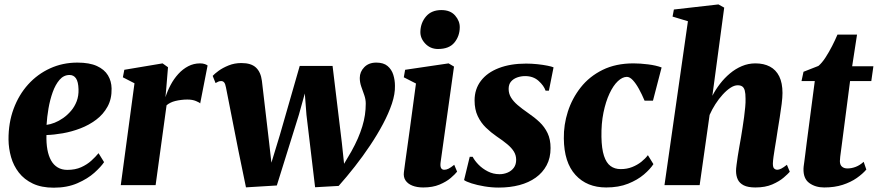

<svg xmlns="http://www.w3.org/2000/svg" viewBox="-20 -837 3968 868"><path d="M450.5 -104Q437 -83.5 406.8 -56.2Q376.5 -29 330.2 -8.8Q284 11.5 223 11.5Q167.5 11.5 128.5 -7Q89.5 -25.5 65.2 -56.8Q41 -88 30 -126.8Q19 -165.5 18.5 -206Q18 -281.5 41.5 -345Q65 -408.5 107.2 -455.2Q149.5 -502 206.5 -528Q263.5 -554 330 -554Q384.5 -554 418.2 -538.5Q452 -523 468 -496.5Q484 -470 484.5 -437Q485.5 -390 466.2 -355Q447 -320 414.8 -295.8Q382.5 -271.5 343.2 -256.5Q304 -241.5 264 -234.5Q224 -227.5 190 -226.5Q189 -190 194.2 -161Q199.5 -132 211 -111.5Q222.5 -91 241 -80Q259.5 -69 284.5 -69Q320 -69 346.8 -81Q373.5 -93 392.8 -110.5Q412 -128 425.5 -144.5ZM294.5 -498Q268 -498 249.2 -476.2Q230.5 -454.5 218.2 -420.2Q206 -386 199.2 -346.8Q192.5 -307.5 190.5 -272.5Q207 -274.5 226.8 -282.2Q246.5 -290 265.8 -303.5Q285 -317 301.2 -336Q317.5 -355 326.8 -379.5Q336 -404 335 -433.5Q334 -467.5 323.5 -482.8Q313 -498 294.5 -498Z M526 0 588 -460.5 535.5 -487.5 542 -521.5 715 -550.5 739.5 -533 732 -441.5 728 -397.5Q737 -426 751.5 -453.2Q766 -480.5 786 -502.5Q806 -524.5 830.8 -537.5Q855.5 -550.5 884.5 -550.5Q897.5 -550.5 906.2 -547.2Q915 -544 918.5 -541L885 -369.5Q882 -373.5 866 -380.2Q850 -387 827 -387Q812.5 -387 798.8 -385.2Q785 -383.5 772.8 -380.5Q760.5 -377.5 750.5 -372.5Q740.5 -367.5 733 -361L683.5 0Z M1092 10 1057.5 -157.5 1001.5 -442Q998.5 -458.5 993.2 -464.5Q988 -470.5 980 -470.5Q972 -470.5 967 -468Q962 -465.5 954.5 -461.5L941.5 -494Q949.5 -503 968.2 -516.8Q987 -530.5 1013.5 -541.2Q1040 -552 1071.5 -552Q1115.5 -552 1137.2 -531.5Q1159 -511 1164 -471.5L1196 -198.5L1207 -101.5L1245 -226L1335 -539H1483.5L1525.5 -191L1535.5 -96.5L1568.5 -152.5Q1585.5 -183 1597.8 -211.2Q1610 -239.5 1618 -265.8Q1626 -292 1629.8 -317.5Q1633.5 -343 1633.5 -368.5Q1633.5 -388 1626.8 -407Q1620 -426 1613.2 -445.5Q1606.5 -465 1606.5 -484.5Q1606.5 -512.5 1626.8 -533.2Q1647 -554 1681 -554Q1714 -554 1732.2 -538.5Q1750.5 -523 1758 -499Q1765.5 -475 1765.5 -449Q1766.5 -412.5 1751.8 -368.5Q1737 -324.5 1711.5 -276.5Q1686 -228.5 1653.2 -179.5Q1620.5 -130.5 1584 -84Q1547.5 -37.5 1511 3.5L1404.5 9.5L1365.5 -317.5L1358 -414.5L1331 -317.5L1231.5 1.5Z M1893.5 10.5Q1865 10.5 1844.2 2.2Q1823.5 -6 1813.2 -21.5Q1803 -37 1806 -59Q1808 -76 1812 -104.2Q1816 -132.5 1821.2 -170.2Q1826.5 -208 1832.8 -253.8Q1839 -299.5 1846 -351.5Q1853 -403.5 1860.5 -459.5L1805.5 -487.5L1811.5 -521.5L2008 -550.5L2032.5 -536L1972 -104Q1969.5 -86 1973.8 -77.8Q1978 -69.5 1988.5 -69.5Q1998 -69.5 2008 -74.5Q2018 -79.5 2033.5 -92L2046.5 -61Q2037.5 -49.5 2017.8 -32.5Q1998 -15.5 1967 -2.5Q1936 10.5 1893.5 10.5ZM1960 -615.5Q1925.5 -615.5 1902.2 -640.2Q1879 -665 1880.5 -695.5Q1882 -735 1906.5 -763.2Q1931 -791.5 1975.5 -791.5Q2016 -791.5 2037.5 -766.8Q2059 -742 2058.5 -713Q2058 -673.5 2034.2 -644.5Q2010.5 -615.5 1960 -615.5Z M2461.5 -427H2446.5Q2439 -449.5 2415 -471.2Q2391 -493 2354 -493Q2335 -493 2317.8 -486.8Q2300.5 -480.5 2290 -468Q2279.5 -455.5 2279.5 -435Q2279.5 -414 2290 -396.5Q2300.5 -379 2320 -362.2Q2339.5 -345.5 2367 -326.5Q2396.5 -306.5 2419.2 -285Q2442 -263.5 2455.5 -235.2Q2469 -207 2469 -167.5Q2469 -123 2451.2 -89.8Q2433.5 -56.5 2402 -34Q2370.5 -11.5 2328 -0.2Q2285.5 11 2235 11Q2202.5 11 2169.8 5.5Q2137 0 2112 -8Q2087 -16 2078 -23L2103.5 -128H2117Q2125.5 -111 2143.2 -92.8Q2161 -74.5 2185.5 -62Q2210 -49.5 2238.5 -49.5Q2257.5 -49.5 2274.8 -56.8Q2292 -64 2302.8 -78.5Q2313.5 -93 2313.5 -114.5Q2313.5 -135 2303.2 -151.8Q2293 -168.5 2273.2 -185Q2253.5 -201.5 2225 -220.5Q2199.5 -238 2176.8 -260Q2154 -282 2139.8 -312Q2125.5 -342 2125.5 -383Q2125.5 -434 2154 -471.5Q2182.5 -509 2235 -529.2Q2287.5 -549.5 2358.5 -549.5Q2383.5 -549.5 2409.5 -546.8Q2435.5 -544 2455.2 -540Q2475 -536 2482.5 -532.5Z M2720.5 10.5Q2633.5 10.5 2581.8 -46Q2530 -102.5 2529 -211Q2528 -272.5 2547.2 -332.5Q2566.5 -392.5 2605.5 -442Q2644.5 -491.5 2704.2 -521Q2764 -550.5 2844 -550.5Q2873.5 -550.5 2909.8 -546Q2946 -541.5 2971 -532L2932 -382H2894Q2882 -410.5 2868.5 -435Q2855 -459.5 2841 -474.5Q2827 -489.5 2814 -489.5Q2794 -489.5 2773.2 -470Q2752.5 -450.5 2735.5 -414.2Q2718.5 -378 2708.2 -328.2Q2698 -278.5 2699 -218Q2700 -164.5 2710.5 -132.5Q2721 -100.5 2740 -86.5Q2759 -72.5 2786 -72.5Q2814.5 -72.5 2837.8 -81.8Q2861 -91 2879 -105.2Q2897 -119.5 2909 -135.5L2934 -95Q2919.5 -72.5 2890.8 -48Q2862 -23.5 2819.5 -6.5Q2777 10.5 2720.5 10.5Z M3395 10.5Q3361.5 10.5 3342.2 0.8Q3323 -9 3315.2 -26Q3307.5 -43 3307.5 -64.5Q3307.5 -74.5 3309.8 -91.8Q3312 -109 3315.2 -130.2Q3318.5 -151.5 3322.5 -174Q3326.5 -196.5 3330 -216.5Q3333.5 -238 3337.2 -261.5Q3341 -285 3344 -308.2Q3347 -331.5 3349 -352.8Q3351 -374 3350.5 -391Q3350.5 -414.5 3347 -427.5Q3343.5 -440.5 3335.8 -446Q3328 -451.5 3315 -451.5Q3299.5 -451.5 3282 -440Q3264.5 -428.5 3247 -409.2Q3229.5 -390 3214.2 -366.2Q3199 -342.5 3188 -317.5L3143 0H2984L3090 -741L3020.5 -762L3026.5 -794L3228 -817L3254 -802.5L3200.5 -404Q3215 -432 3235 -458Q3255 -484 3280 -505Q3305 -526 3334 -538.2Q3363 -550.5 3395 -550.5Q3433 -550.5 3460.5 -536Q3488 -521.5 3502.8 -491.8Q3517.5 -462 3517.5 -416.5Q3517.5 -397 3513.8 -367.2Q3510 -337.5 3505 -305.8Q3500 -274 3495.5 -247Q3493 -228.5 3489.5 -207.8Q3486 -187 3482.8 -167Q3479.5 -147 3477 -129Q3474.5 -111 3474 -98Q3474 -80 3480.2 -74.8Q3486.5 -69.5 3493 -69.5Q3501.5 -69.5 3511.5 -74.5Q3521.5 -79.5 3537.5 -92L3550.5 -60.5Q3543 -51.5 3523 -34.2Q3503 -17 3471.2 -3.2Q3439.5 10.5 3395 10.5Z M3786.5 -189.5Q3784 -170.5 3782 -155.2Q3780 -140 3778.5 -128.5Q3777 -117 3777 -109Q3777 -92 3786.2 -83.8Q3795.5 -75.5 3811 -75.5Q3830 -75.5 3848.8 -82.8Q3867.5 -90 3884.5 -105.5L3896.5 -70.5Q3880 -51 3853.2 -32.2Q3826.5 -13.5 3789.8 -1.5Q3753 10.5 3706 10.5Q3666.5 10.5 3638.8 -9.5Q3611 -29.5 3612.5 -75Q3612.5 -78 3613.2 -84.5Q3614 -91 3615.8 -103.5Q3617.5 -116 3620.2 -137.5Q3623 -159 3627 -192L3663.5 -470.5H3603.5L3612.5 -512.5L3680 -539Q3696 -552.5 3711.8 -576.8Q3727.5 -601 3741.8 -628.8Q3756 -656.5 3766 -680.5H3854.5L3832.5 -537.5H3928.5L3919 -470.5H3823Z"/></svg>

Font: Merriweather 60pt Black
Style: Italic
Weight: 900
Italic angle: -7.8°
Version: Version 2.101